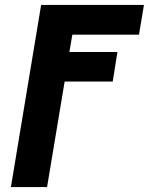

<svg xmlns="http://www.w3.org/2000/svg" viewBox="-20 -540 640 775"><path d="M24 215 146 -520H561L541 -400H272L260 -330H454L435 -211H241L170 215Z"/></svg>

Font: Iosevka Aile Heavy
Style: Italic
Weight: 900
Italic angle: -9°
Designer: Belleve Invis
Foundry: Belleve Invis
Version: Version 31.1.0; ttfautohint (v1.8.4)